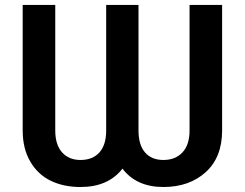

<svg xmlns="http://www.w3.org/2000/svg" viewBox="-20 -747 990 777"><path d="M71.8 -219.2V-727.1H203.6V-219.2Q203.6 -161.1 231.2 -130.4Q258.8 -99.6 305.7 -99.6Q355 -99.6 382.3 -130.1Q409.7 -160.6 409.7 -219.2V-727.1H540.5V-219.2Q540.5 -160.6 566.9 -130.1Q593.3 -99.6 641.1 -99.6Q689.9 -99.6 718.5 -130.4Q747.1 -161.1 747.1 -219.2V-727.1H878.9V-219.2Q878.9 -110.4 812.5 -50.3Q746.1 9.8 641.1 9.8Q532.2 9.8 475.6 -64.5Q418 9.8 305.7 9.8Q237.3 9.8 185.1 -15.6Q132.8 -41 102.3 -93.5Q71.8 -146 71.8 -219.2Z"/></svg>

Font: Interop SemBd
Style: Regular
Weight: 600
Designer: Rasmus Andersson, Google, Jang Haemin
Foundry: jhaemin
Version: Version 1.007